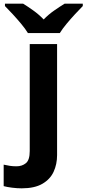

<svg xmlns="http://www.w3.org/2000/svg" viewBox="-84 -786 471 1046"><path d="M34 240Q9 240 -18.5 236.5Q-46 233 -64 228V111Q-46 115 -30 117.5Q-14 120 6 120Q36 120 57 103Q78 86 78 37V-546H227V59Q227 109 208 150Q189 191 146.5 215.5Q104 240 34 240ZM68 -606Q54 -629 31.5 -656Q9 -683 -15 -709Q-39 -735 -57 -753V-766H42Q68 -750 98 -728.5Q128 -707 154 -680Q180 -707 211 -728.5Q242 -750 268 -766H367V-753Q349 -735 325 -709Q301 -683 278.5 -656Q256 -629 242 -606Z"/></svg>

Font: Noto IKEA Arabic
Style: Bold
Weight: 700
Designer: Monotype Design Team
Foundry: Monotype Imaging Inc.
Version: Version 1.200